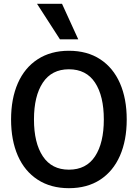

<svg xmlns="http://www.w3.org/2000/svg" viewBox="-20 -976 723 1006"><path d="M38 -350Q38 -459 73.5 -540Q109 -621 177.5 -665.5Q246 -710 341 -710Q437 -710 505 -665.5Q573 -621 608.5 -540Q644 -459 644 -350Q644 -241 608.5 -160Q573 -79 505 -34.5Q437 10 341 10Q246 10 177.5 -34.5Q109 -79 73.5 -160Q38 -241 38 -350ZM524 -350Q524 -473 478 -543Q432 -613 341 -613Q251 -613 204.5 -543Q158 -473 158 -350Q158 -227 204.5 -157Q251 -87 341 -87Q432 -87 478 -157Q524 -227 524 -350ZM174 -956H305L390 -770H294Z"/></svg>

Font: Niramit SemiBold
Style: Regular
Weight: 600
Designer: Katatrad Aksorn Co.,Ltd.
Foundry: Cadson Demak Co.,Ltd.
Version: Version 1.001; ttfautohint (v1.6)